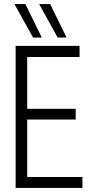

<svg xmlns="http://www.w3.org/2000/svg" viewBox="-20 -926 445 946"><path d="M57 0V-700H372V-645H114V-390H353V-337H114V-54H386V0ZM264 -741 173 -906H227L308 -741ZM143 -741 51 -906H105L186 -741Z"/></svg>

Font: Georama SemiCondensed Light
Style: Regular
Weight: 300
Width: 4
Designer: Jean-Baptiste Levee
Foundry: Production Type
Version: Version 1.000